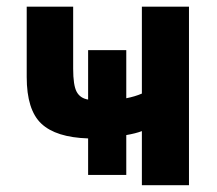

<svg xmlns="http://www.w3.org/2000/svg" viewBox="-20 -543 639 565"><path d="M351.6 -253.9Q377 -258.8 397.5 -267.6V-523.4H536.1V2H397.5V-157.2Q379.9 -150.4 351.6 -145.5V-28.3H239.3V-135.7Q144.5 -138.7 101.6 -179.2Q58.6 -219.7 58.6 -316.4V-523.4H195.3V-340.8Q195.3 -292 205.6 -272.9Q215.8 -253.9 239.3 -250V-395.5H351.6Z"/></svg>

Font: Nasu
Style: Bold
Weight: 700
Designer: Ryoko NISHIZUKA (kana &amp; ideographs); Paul D. Hunt (Latin, Greek &amp; Cyrillic); Wenlong ZHANG (bopomofo); Sandoll C
Version: Version 2014.1215